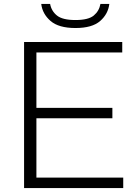

<svg xmlns="http://www.w3.org/2000/svg" viewBox="-20 -953 697 973"><path d="M102 0V-740H599.5V-687H164.5V-406.5H549.5V-353.5H164.5V-53H604.5V0ZM362.5 -811Q277.5 -811 236.2 -846.8Q195 -882.5 189 -933H234Q240.5 -897 268.8 -874.2Q297 -851.5 362.5 -851.5Q427.5 -851.5 455 -874.2Q482.5 -897 489 -933H534Q528 -882 487.5 -846.5Q447 -811 362.5 -811Z"/></svg>

Font: Encode Sans Expanded Expanded Light
Style: Regular
Weight: 300
Width: 7
Designer: Multiple Designers
Foundry: Impallari Type
Version: Version 3.000; ttfautohint (v1.8.3) -l 8 -r 50 -G 200 -x 14 